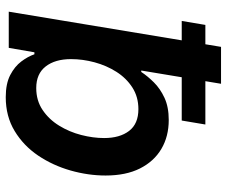

<svg xmlns="http://www.w3.org/2000/svg" viewBox="-80 -688 778 658"><g transform="rotate(90 309.0 -359.0)"><path d="M313 10.3Q266.6 10.3 237.1 -5.1Q207.5 -20.5 190.7 -43Q173.8 -65.4 166 -87.9H159.2L144 0H20L140.6 -727.5H267.1L221.7 -454.1H226.6Q240.7 -475.6 262.2 -497.3Q283.7 -519 315.2 -533.7Q346.7 -548.3 391.1 -548.3Q447.8 -548.3 490.5 -522.9Q533.2 -497.6 557.4 -449.5Q581.5 -401.4 581.5 -332Q581.5 -272 564.2 -211.4Q546.9 -150.9 513.2 -100.8Q479.5 -50.8 429.2 -20.3Q378.9 10.3 313 10.3ZM281.7 -94.2Q324.7 -94.2 356.9 -116Q389.2 -137.7 410.6 -172.6Q432.1 -207.5 442.6 -248.3Q453.1 -289.1 453.1 -326.7Q453.1 -380.4 428.7 -412.4Q404.3 -444.3 354 -444.3Q312 -444.3 279.8 -423.6Q247.6 -402.8 226.1 -368.9Q204.6 -335 193.6 -294.4Q182.6 -253.9 182.6 -213.4Q182.6 -158.7 207.8 -126.5Q232.9 -94.2 281.7 -94.2ZM51.8 -592.8 65.4 -673.8H406.7L393.1 -592.8Z"/></g></svg>

Font: Inter 17pt SemiBold
Style: Italic
Weight: 600
Italic angle: -9.3988°
Version: Version 4.001;git-66647c0bb